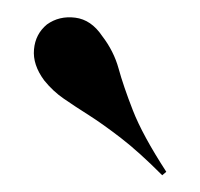

<svg xmlns="http://www.w3.org/2000/svg" viewBox="-20 -687 237 227"><path d="M171.8 -479.8Q144.4 -507.3 123 -523.8Q101.6 -540.3 85.1 -550.8Q68.5 -561.3 55.6 -570.2Q42.7 -579 32.3 -591.9Q18.5 -610.5 20.2 -628.6Q21.8 -646.8 35.5 -658.1Q50 -668.5 69 -666.1Q87.9 -663.7 100.8 -644.4Q114.5 -626.6 120.2 -606Q125.8 -585.5 137.1 -556.5Q148.4 -527.4 176.6 -483.9Z"/></svg>

Font: Playfair 144pt SemiCondensed SemiBold
Style: Regular
Weight: 600
Width: 4
Designer: Claus Eggers Sørensen
Foundry: Claus Eggers Sørensen
Version: Version 2.203